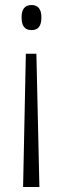

<svg xmlns="http://www.w3.org/2000/svg" viewBox="-20 -554 249 765"><path d="M145 -485C145 -518 131 -534 106 -534C77 -534 66 -515 66 -485C66 -451 78 -434 106 -434C132 -434 145 -450 145 -485ZM83 -340 72 191H137L125 -340Z"/></svg>

Font: Noto Sans Display Condensed Light
Style: Regular
Weight: 300
Width: 3
Designer: Monotype Design Team
Foundry: Monotype Imaging Inc.
Version: Version 1.900